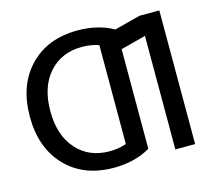

<svg xmlns="http://www.w3.org/2000/svg" viewBox="-106 -871 1136 1013"><g transform="rotate(-15 462.0 -365.0)"><path d="M734 -730H842V0H734V-620L597 -584V-40Q512 10 397 10Q233 10 135 -92Q37 -194 37 -365Q37 -536 135 -638Q233 -740 397 -740Q509 -740 592 -693ZM397 -80Q447 -80 489 -95V-635Q447 -650 397 -650Q285 -650 217 -573.5Q149 -497 149 -365Q149 -233 217 -156.5Q285 -80 397 -80Z"/></g></svg>

Font: Mplus 1p Medium
Style: Regular
Weight: 500
Version: Version 1.061